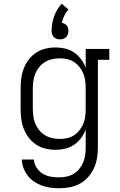

<svg xmlns="http://www.w3.org/2000/svg" viewBox="-20 -791 640 1024"><path d="M296 213Q273 213 249.5 210Q226 207 204 199Q182 191 162.5 178Q143 165 128.5 146.5Q114 128 105.5 105.5Q97 83 96 60H161Q162 83 175 103Q188 123 207.5 135Q227 147 250 151Q273 155 296 155Q316 155 336 150.5Q356 146 373.5 135.5Q391 125 403.5 109Q416 93 424 74Q432 55 434.5 35Q437 15 437 -5V-100Q428 -76 412 -54.5Q396 -33 374.5 -18.5Q353 -4 327.5 2Q302 8 276 8Q249 8 222 1.5Q195 -5 172.5 -20Q150 -35 133.5 -56.5Q117 -78 107 -103.5Q97 -129 93.5 -156Q90 -183 90 -210V-320Q90 -347 93.5 -374Q97 -401 107 -426.5Q117 -452 133.5 -473.5Q150 -495 172.5 -510Q195 -525 222 -531.5Q249 -538 276 -538Q302 -538 327.5 -532Q353 -526 374.5 -511.5Q396 -497 412 -475.5Q428 -454 437 -430V-530H563V-472H502V-5Q502 23 497.5 51.5Q493 80 481 106Q469 132 450 153.5Q431 175 406 188.5Q381 202 353 207.5Q325 213 296 213ZM299 -50Q319 -50 339 -54.5Q359 -59 375.5 -70Q392 -81 404.5 -97Q417 -113 424.5 -131.5Q432 -150 434.5 -170Q437 -190 437 -210V-320Q437 -340 434.5 -360Q432 -380 424.5 -398.5Q417 -417 404.5 -433Q392 -449 375.5 -460Q359 -471 339 -475.5Q319 -480 299 -480Q279 -480 258.5 -475.5Q238 -471 220.5 -460.5Q203 -450 190 -434.5Q177 -419 169 -400Q161 -381 158 -360.5Q155 -340 155 -320V-210Q155 -190 158 -169.5Q161 -149 169 -130Q177 -111 190 -95.5Q203 -80 220.5 -69.5Q238 -59 258.5 -54.5Q279 -50 299 -50ZM300 -581Q291 -581 282.5 -584Q274 -587 267.5 -593Q261 -599 258 -608Q255 -617 255 -626Q255 -665 268.5 -703.5Q282 -742 309 -771L345 -741Q332 -726 323 -707.5Q314 -689 310 -670Q310 -670 310 -670Q310 -670 310 -670Q317 -668 324 -664.5Q331 -661 336 -655Q341 -649 343 -641Q345 -633 345 -626Q345 -617 342 -608Q339 -599 332.5 -593Q326 -587 317.5 -584Q309 -581 300 -581Z"/></svg>

Font: Iosevka Curly Slab LtEx
Style: Regular
Weight: 300
Width: 7
Monospace: yes
Designer: Belleve Invis
Foundry: Belleve Invis
Version: Version 11.1.0; ttfautohint (v1.8.3)